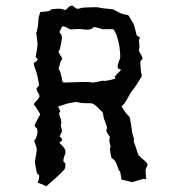

<svg xmlns="http://www.w3.org/2000/svg" viewBox="-20 -646 640 678"><path d="M255.9 -615.2C251 -614.3 246.1 -617.2 240.2 -623C238.3 -625 236.3 -626 233.4 -626C228.5 -626 222.7 -622.1 215.8 -614.3C212.9 -610.4 209 -609.4 204.1 -612.3C199.2 -615.2 188.5 -616.2 170.9 -614.3C163.1 -614.3 159.2 -612.3 157.2 -609.4C155.3 -606.4 143.6 -605.5 122.1 -603.5L116.2 -583L115.2 -568.4C115.2 -561.5 114.3 -553.7 112.3 -545.9C110.4 -537.1 109.4 -532.2 108.4 -531.2C107.4 -528.3 108.4 -524.4 109.4 -520.5L112.3 -493.2C113.3 -491.2 112.3 -483.4 110.4 -470.7L106.4 -447.3C105.5 -444.3 107.4 -442.4 111.3 -439.5C115.2 -436.5 112.3 -431.6 101.6 -424.8C99.6 -423.8 99.6 -422.9 99.6 -419.9C99.6 -416 100.6 -411.1 103.5 -405.3C108.4 -394.5 113.3 -375 118.2 -344.7C110.4 -336.9 107.4 -332 109.4 -329.1C110.4 -326.2 113.3 -319.3 118.2 -311.5C119.1 -309.6 120.1 -307.6 119.1 -304.7C118.2 -300.8 113.3 -293.9 102.5 -283.2C99.6 -279.3 98.6 -277.3 101.6 -274.4C104.5 -271.5 110.4 -261.7 120.1 -246.1C122.1 -243.2 122.1 -240.2 119.1 -237.3C117.2 -234.4 112.3 -223.6 103.5 -207C101.6 -203.1 102.5 -199.2 107.4 -195.3C112.3 -192.4 114.3 -182.6 110.4 -168C107.4 -158.2 105.5 -153.3 102.5 -152.3C99.6 -151.4 101.6 -144.5 107.4 -129.9C110.4 -123 110.4 -115.2 108.4 -107.4C107.4 -99.6 107.4 -95.7 106.4 -94.7C104.5 -81.1 102.5 -73.2 103.5 -71.3C103.5 -68.4 105.5 -59.6 108.4 -43.9C109.4 -35.2 112.3 -30.3 116.2 -29.3C120.1 -28.3 119.1 -19.5 113.3 -1L135.7 7.8L143.6 11.7C186.5 -25.4 208 -45.9 209 -50.8C210 -54.7 210.9 -58.6 210.9 -61.5C211.9 -67.4 210 -71.3 206.1 -73.2C202.1 -75.2 203.1 -85 210 -102.5C211.9 -105.5 211.9 -110.4 210 -116.2C209 -122.1 203.1 -128.9 192.4 -138.7C188.5 -141.6 190.4 -144.5 196.3 -147.5C202.1 -151.4 200.2 -156.2 190.4 -164.1C196.3 -175.8 199.2 -182.6 199.2 -183.6C199.2 -184.6 198.2 -189.5 195.3 -199.2C194.3 -202.1 194.3 -206.1 196.3 -210C198.2 -213.9 195.3 -224.6 189.5 -241.2C187.5 -245.1 188.5 -248 191.4 -250C194.3 -252 191.4 -258.8 184.6 -269.5C205.1 -276.4 216.8 -280.3 217.8 -280.3C218.8 -281.2 226.6 -282.2 243.2 -285.2C248 -286.1 252.9 -286.1 257.8 -284.2C262.7 -282.2 277.3 -281.2 302.7 -281.2C305.7 -281.2 310.5 -278.3 316.4 -274.4C321.3 -270.5 328.1 -263.7 338.9 -252.9C342.8 -250 344.7 -245.1 344.7 -239.3C344.7 -233.4 348.6 -221.7 355.5 -204.1C358.4 -198.2 358.4 -193.4 356.4 -189.5C353.5 -185.5 357.4 -177.7 366.2 -165C368.2 -163.1 368.2 -160.2 367.2 -156.2C365.2 -153.3 366.2 -145.5 369.1 -134.8C371.1 -128.9 371.1 -126 369.1 -125C367.2 -124 368.2 -112.3 373 -90.8C374 -87.9 376 -85.9 380.9 -83C385.7 -80.1 390.6 -71.3 395.5 -56.6C398.4 -47.9 400.4 -43 402.3 -42C404.3 -42 406.2 -32.2 409.2 -11.7C418 -9.8 424.8 -8.8 427.7 -7.8C429.7 -6.8 435.5 -5.9 446.3 -2.9C470.7 -9.8 483.4 -13.7 484.4 -13.7H496.1L494.1 -44.9C493.2 -45.9 496.1 -51.8 501 -63.5V-64.5C502 -67.4 498 -72.3 490.2 -79.1C481.4 -85.9 473.6 -92.8 468.8 -98.6C466.8 -101.6 465.8 -106.4 463.9 -112.3C462.9 -117.2 459 -127.9 453.1 -144.5C451.2 -149.4 452.1 -151.4 453.1 -152.3C454.1 -153.3 451.2 -162.1 446.3 -179.7C445.3 -184.6 445.3 -188.5 445.3 -189.5C445.3 -190.4 443.4 -202.1 439.5 -225.6C439.5 -229.5 437.5 -233.4 433.6 -237.3C428.7 -241.2 419.9 -252 409.2 -270.5L419.9 -281.2L428.7 -295.9C439.5 -315.4 446.3 -327.1 449.2 -329.1C452.1 -331.1 461.9 -345.7 478.5 -373C481.4 -377 481.4 -380.9 479.5 -385.7C477.5 -390.6 476.6 -402.3 475.6 -421.9C474.6 -428.7 477.5 -433.6 481.4 -435.5C485.4 -437.5 482.4 -447.3 471.7 -463.9C469.7 -466.8 470.7 -470.7 471.7 -474.6C472.7 -479.5 472.7 -488.3 470.7 -502C470.7 -504.9 470.7 -506.8 472.7 -509.8C475.6 -512.7 471.7 -516.6 462.9 -520.5L453.1 -558.6C453.1 -559.6 446.3 -570.3 433.6 -591.8L427.7 -593.8C426.8 -592.8 420.9 -594.7 407.2 -598.6C389.6 -607.4 380.9 -612.3 379.9 -612.3C378.9 -613.3 369.1 -614.3 348.6 -616.2C336.9 -618.2 332 -618.2 331.1 -619.1C330.1 -620.1 319.3 -621.1 298.8 -620.1C282.2 -619.1 274.4 -619.1 273.4 -619.1ZM200.2 -553.7C210 -551.8 216.8 -548.8 220.7 -545.9C224.6 -543 227.5 -542 231.4 -542C230.5 -542 235.4 -542 244.1 -543C253.9 -543.9 264.6 -543.9 276.4 -542C292 -540 301.8 -542 305.7 -545.9C308.6 -549.8 312.5 -550.8 317.4 -549.8C333 -545.9 340.8 -543.9 341.8 -543H379.9C385.7 -536.1 391.6 -524.4 395.5 -509.8C399.4 -494.1 402.3 -481.4 403.3 -468.8L404.3 -454.1C405.3 -445.3 404.3 -438.5 401.4 -433.6C393.6 -415 393.6 -404.3 400.4 -402.3C407.2 -400.4 409.2 -399.4 405.3 -396.5C391.6 -383.8 384.8 -376 385.7 -373C387.7 -370.1 386.7 -368.2 383.8 -367.2C361.3 -361.3 348.6 -359.4 347.7 -360.4C346.7 -361.3 341.8 -361.3 334 -359.4C315.4 -355.5 306.6 -353.5 305.7 -354.5C304.7 -355.5 297.9 -356.4 284.2 -356.4H265.6C262.7 -356.4 242.2 -355.5 205.1 -354.5L203.1 -356.4C202.1 -357.4 202.1 -356.4 201.2 -354.5C196.3 -380.9 192.4 -396.5 189.5 -398.4C187.5 -400.4 186.5 -401.4 187.5 -404.3C190.4 -418.9 193.4 -428.7 196.3 -432.6C200.2 -436.5 200.2 -440.4 197.3 -444.3C188.5 -458 184.6 -464.8 187.5 -466.8C190.4 -468.8 191.4 -471.7 192.4 -477.5C194.3 -484.4 195.3 -492.2 197.3 -501C199.2 -509.8 199.2 -517.6 196.3 -523.4C194.3 -527.3 192.4 -529.3 190.4 -531.2C189.5 -533.2 192.4 -540 200.2 -553.7Z"/></svg>

Font: Hermetico
Style: Regular
Weight: 400
Version: Version 1.0